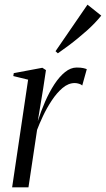

<svg xmlns="http://www.w3.org/2000/svg" viewBox="-20 -803 454 823"><path d="M32 0 100.5 -461.5 37 -477 39 -489.5 161.5 -512.5 177 -502.5 165 -423 142 -283.5Q155.5 -326.5 173.5 -367.5Q191.5 -408.5 213 -441.5Q234.5 -474.5 258.8 -494Q283 -513.5 308.5 -513.5Q326.5 -513.5 336.5 -511.2Q346.5 -509 352 -506.5L332.5 -436.5Q328.5 -441 318.8 -444Q309 -447 300.5 -447Q273 -447 248 -425.8Q223 -404.5 201.8 -372.2Q180.5 -340 164.5 -306Q148.5 -272 139 -246.5L102 0ZM218 -583.5 355 -783 414 -736Q401.5 -720.5 386.2 -704.5Q371 -688.5 352.8 -672.2Q334.5 -656 314.5 -639.5Q294.5 -623 272.8 -606.8Q251 -590.5 228 -574.5Z"/></svg>

Font: Merriweather 144pt Light
Style: Italic
Weight: 300
Italic angle: -7.8°
Version: Version 2.101